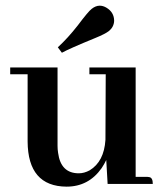

<svg xmlns="http://www.w3.org/2000/svg" viewBox="-20 -660 591 689"><path d="M504.9 -25.4H466.8V-418H300.8V-393.6H359.4L358.4 -158.2Q353.5 -80.1 301.8 -48.8Q282.2 -38.1 262.7 -38.1Q198.2 -38.1 188.5 -111.3Q186.5 -124 186.5 -136.7V-418H16.6V-393.6H79.1V-152.3Q80.1 8.8 218.8 9.8Q297.9 9.8 344.7 -56.6Q354.5 -71.3 361.3 -85.9L366.2 0H528.3Q528.3 -22.5 515.6 -24.4Q510.7 -25.4 504.9 -25.4ZM371.1 -548.8Q388.7 -563.5 389.6 -585Q389.6 -616.2 361.3 -632.8Q349.6 -639.6 337.9 -639.6Q323.2 -639.6 308.6 -627.9Q296.9 -619.1 258.8 -568.4Q223.6 -523.4 187.5 -490.2L202.1 -470.7Q228.5 -485.4 321.3 -523.4Q357.4 -538.1 371.1 -548.8Z"/></svg>

Font: Abhaya Libre
Style: Bold
Weight: 700
Designer: Pushpananda Ekanayake, Sol Matas, Pathum Egodawatta
Foundry: Mooniak
Version: Version 1.050 ; ttfautohint (v1.6)